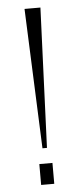

<svg xmlns="http://www.w3.org/2000/svg" viewBox="-52 -739 338 770"><g transform="rotate(-5 117.0 -353.5)"><path d="M141.1 -708H77.1L100.1 -145H118.2ZM82 1V-83H134.8V1Z"/></g></svg>

Font: Halibut Thin
Style: Regular
Weight: 250
Designer: Matteo Maggi
Foundry: Collletttivo
Version: Version 3.080 | FøM Fix